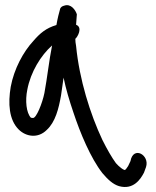

<svg xmlns="http://www.w3.org/2000/svg" viewBox="-20 -582 610 752"><path d="M278 -485C279 -498 280 -514 281 -526C276 -542 258 -569 232 -560C223 -558 219 -554 216 -549C212 -536 205 -508 201 -484C160 -472 136 -451 111 -422C71 -379 35 -312 22 -242C11 -177 15 -113 53 -75C82 -46 129 -39 163 -73C197 -104 210 -157 219 -208C223 -232 225 -253 229 -278C238 -234 252 -187 267 -143C294 -61 335 37 381 96C403 122 423 140 446 147C503 163 531 119 544 94L552 72C567 25 502 -12 491 49L482 68C479 73 471 85 468 84L467 83H466C462 82 449 74 434 57C418 35 400 4 381 -34C333 -136 291 -270 278 -402C276 -413 275 -421 275 -430C284 -437 305 -475 278 -485ZM184 -404C172 -344 165 -277 154 -218C146 -178 122 -118 109 -120C108 -120 105 -120 101 -121C83 -140 78 -188 87 -231C100 -300 140 -365 184 -404Z"/></svg>

Font: Stray Cat
Style: ExBd
Weight: 800
Version: Version 1.0